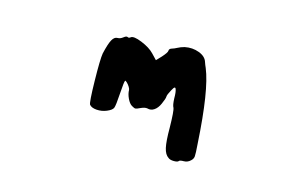

<svg xmlns="http://www.w3.org/2000/svg" viewBox="-62 -507 1124 716"><g transform="rotate(15 500.0 -148.5)"><path d="M575 -358Q604 -364 630.5 -354Q657 -344 663 -323Q666 -314 671 -303Q703 -226 715 -23Q718 16 717 26Q716 36 708 43Q697 54 682 54Q667 54 664 58Q661 63 646 63Q631 63 624 57Q610 48 604.5 23.5Q599 -1 599 -53Q598 -119 593 -129Q588 -137 587 -163Q587 -188 583 -198Q580 -207 574 -199Q572 -196 568 -189Q557 -169 557 -162Q557 -154 547 -132Q539 -114 526.5 -105.5Q514 -97 500 -101Q490 -103 473 -95Q461 -89 456.5 -89Q452 -89 442 -95Q432 -101 424 -118Q416 -135 416 -150Q416 -154 411 -162Q406 -170 400 -175.5Q394 -181 393 -179Q390 -176 387 -130Q384 -81 380 -71.5Q376 -62 357 -54Q338 -46 318 -47.5Q298 -49 290 -59Q285 -66 283.5 -149.5Q282 -233 286 -256Q295 -295 303.5 -310.5Q312 -326 324 -326Q335 -326 345 -334Q355 -342 360 -339Q365 -336 371 -341Q381 -349 414 -335.5Q447 -322 464 -304L484 -283L502 -302Q520 -322 520 -329Q520 -337 530 -340Q540 -343 549 -348Q560 -354 575 -358Z"/></g></svg>

Font: kilitelen
Style: Regular
Weight: 400
Designer: kili Temeke
Version: Version 1.0